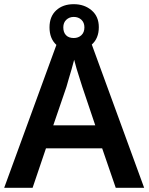

<svg xmlns="http://www.w3.org/2000/svg" viewBox="-20 -899 711 919"><path d="M534 0 469 -189H200L136 0H0L262 -717H408L670 0ZM374 -483Q370 -497 362 -521Q354 -545 346.5 -570.5Q339 -596 335 -613Q330 -593 322.5 -567Q315 -541 308 -518Q301 -495 298 -483L235 -299H436ZM333 -655Q281 -655 249 -685Q217 -715 217 -768Q217 -820 249 -849.5Q281 -879 333 -879Q384 -879 418.5 -849.5Q453 -820 453 -769Q453 -715 418.5 -685Q384 -655 333 -655ZM333 -717Q355 -717 369.5 -730.5Q384 -744 384 -768Q384 -791 369.5 -804.5Q355 -818 333 -818Q312 -818 297.5 -804.5Q283 -791 283 -768Q283 -744 296 -730.5Q309 -717 333 -717Z"/></svg>

Font: Noto Sans SemiBold
Style: Regular
Weight: 600
Designer: Monotype Design Team
Foundry: Monotype Imaging Inc.
Version: Version 2.007